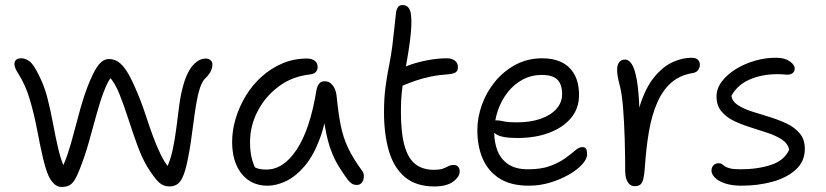

<svg xmlns="http://www.w3.org/2000/svg" viewBox="-20 -726 3273 761"><path d="M223 15Q202 15 184 -9Q166 -33 151 -97Q139 -148 127.5 -209.5Q116 -271 98.5 -330.5Q81 -390 52 -435Q39 -455 37.5 -468Q36 -481 43 -488Q50 -495 64 -495Q81 -495 97.5 -482.5Q114 -470 135 -426Q156 -385 168.5 -335.5Q181 -286 190.5 -234.5Q200 -183 211 -136Q222 -89 239 -53L219 -50Q234 -73 247.5 -113.5Q261 -154 273.5 -202.5Q286 -251 299 -297Q312 -343 325 -377Q349 -440 368.5 -466Q388 -492 412 -492Q437 -492 456.5 -475Q476 -458 495 -422Q514 -386 537 -327Q548 -299 560 -262Q572 -225 586 -187Q600 -149 616 -115.5Q632 -82 651 -60L639 -56Q656 -92 665 -135Q674 -178 679.5 -223Q685 -268 691 -312.5Q697 -357 709 -397Q718 -426 730.5 -447.5Q743 -469 760 -481.5Q777 -494 796 -494Q803 -494 809 -491Q815 -488 818.5 -483Q822 -478 822 -472Q822 -456 814.5 -442Q807 -428 795 -417Q781 -404 772 -375.5Q763 -347 757 -310Q751 -273 746 -233.5Q741 -194 736 -161Q725 -89 714 -51.5Q703 -14 688.5 -0.5Q674 13 652 13Q627 13 609.5 -3.5Q592 -20 563 -66Q541 -104 523 -154Q505 -204 488 -256.5Q471 -309 453.5 -353Q436 -397 413 -422L426 -428Q407 -404 391.5 -363Q376 -322 362 -270.5Q348 -219 332.5 -164Q317 -109 297 -58Q286 -29 276 -13Q266 3 254 9Q242 15 223 15Z M1040 10Q997 10 965.5 -11.5Q934 -33 917 -72Q900 -111 900 -163Q900 -210 914.5 -257.5Q929 -305 955 -347.5Q981 -390 1018 -423Q1055 -456 1100 -475Q1145 -494 1197 -494Q1215 -494 1227 -485.5Q1239 -477 1239 -460Q1239 -449 1232 -441Q1225 -433 1209 -431Q1137 -423 1083.5 -382.5Q1030 -342 1000.5 -284Q971 -226 971 -163Q971 -131 976.5 -104.5Q982 -78 1002 -36L956 -93Q978 -69 993 -61.5Q1008 -54 1036 -54Q1104 -54 1156.5 -134Q1209 -214 1234 -367Q1237 -384 1244.5 -394Q1252 -404 1267 -404Q1287 -404 1300 -386Q1313 -368 1315 -338Q1321 -277 1330.5 -229Q1340 -181 1360 -139Q1380 -97 1414 -51Q1421 -42 1422 -32Q1423 -22 1420 -13Q1417 -4 1410.5 1.5Q1404 7 1395 7Q1382 7 1374 1.5Q1366 -4 1358 -14Q1339 -40 1322 -67.5Q1305 -95 1291.5 -131.5Q1278 -168 1269 -219Q1260 -270 1258 -342L1284 -341Q1273 -245 1248 -177.5Q1223 -110 1188.5 -69Q1154 -28 1115.5 -9Q1077 10 1040 10Z M1702 13Q1629 13 1585 -24Q1541 -61 1521.5 -127.5Q1502 -194 1502 -282Q1502 -337 1508 -381.5Q1514 -426 1522 -465.5Q1530 -505 1535 -544Q1541 -593 1544 -623.5Q1547 -654 1550 -679Q1552 -690 1557.5 -698Q1563 -706 1576 -706Q1604 -706 1609 -668Q1614 -630 1604 -557Q1598 -513 1592 -481Q1586 -449 1581 -420.5Q1576 -392 1572.5 -360.5Q1569 -329 1569 -286Q1569 -199 1583.5 -148Q1598 -97 1627 -75Q1656 -53 1699 -53Q1724 -53 1736.5 -58Q1749 -63 1757.5 -67.5Q1766 -72 1779 -72Q1790 -72 1796 -65Q1802 -58 1802 -47Q1802 -25 1776 -6Q1750 13 1702 13ZM1577 -387Q1555 -377 1543.5 -384Q1532 -391 1532 -405Q1532 -423 1542.5 -436.5Q1553 -450 1592 -464Q1627 -478 1670.5 -486.5Q1714 -495 1751 -495Q1770 -495 1782.5 -486Q1795 -477 1795 -460Q1795 -446 1787 -440Q1779 -434 1760 -432Q1719 -429 1687.5 -422.5Q1656 -416 1629.5 -407Q1603 -398 1577 -387Z M2076 10Q2005 10 1960 -18.5Q1915 -47 1893.5 -96.5Q1872 -146 1872 -210Q1872 -260 1890 -310.5Q1908 -361 1942 -402.5Q1976 -444 2023.5 -469.5Q2071 -495 2130 -495Q2174 -495 2206.5 -479Q2239 -463 2257 -430.5Q2275 -398 2275 -349Q2275 -296 2243 -258Q2211 -220 2156 -199.5Q2101 -179 2031 -179Q1969 -179 1946.5 -194Q1924 -209 1924 -227Q1924 -238 1929.5 -243.5Q1935 -249 1949 -249Q1960 -249 1977 -245Q1994 -241 2027 -241Q2082 -241 2122.5 -255Q2163 -269 2185.5 -294.5Q2208 -320 2208 -353Q2208 -391 2189.5 -410Q2171 -429 2127 -429Q2086 -429 2051.5 -410.5Q2017 -392 1992 -360Q1967 -328 1953 -287Q1939 -246 1939 -201Q1939 -161 1952 -128Q1965 -95 1994.5 -75Q2024 -55 2073 -55Q2126 -55 2161.5 -68.5Q2197 -82 2220.5 -99Q2244 -116 2259.5 -129.5Q2275 -143 2288 -143Q2299 -143 2303 -136Q2307 -129 2307 -114Q2307 -96 2287.5 -74.5Q2268 -53 2235 -34Q2202 -15 2161 -2.5Q2120 10 2076 10Z M2496 12Q2484 12 2475.5 4.5Q2467 -3 2462.5 -16.5Q2458 -30 2458 -47Q2458 -111 2456 -177Q2454 -243 2449.5 -299Q2445 -355 2436 -389Q2430 -412 2428 -425Q2426 -438 2426 -451Q2426 -468 2434 -479Q2442 -490 2458 -490Q2472 -490 2484 -472Q2496 -454 2504 -409.5Q2512 -365 2514.5 -285.5Q2517 -206 2512 -84L2489 -126Q2493 -233 2515.5 -305Q2538 -377 2572 -419Q2606 -461 2644.5 -479Q2683 -497 2720 -497Q2740 -497 2747 -488.5Q2754 -480 2754 -469Q2754 -459 2747 -448.5Q2740 -438 2723 -436Q2672 -427 2638.5 -396.5Q2605 -366 2584 -317Q2563 -268 2552 -204Q2541 -140 2536 -64Q2534 -34 2530 -17.5Q2526 -1 2518 5.5Q2510 12 2496 12Z M2919 10Q2881 10 2854 1Q2827 -8 2813.5 -22Q2800 -36 2800 -50Q2800 -62 2807.5 -70.5Q2815 -79 2829 -79Q2837 -79 2841.5 -75.5Q2846 -72 2853 -67Q2860 -62 2874 -58.5Q2888 -55 2915 -55Q2983 -55 3036 -72.5Q3089 -90 3108 -133Q3102 -158 3079 -173Q3056 -188 3023.5 -199Q2991 -210 2955.5 -221Q2920 -232 2889.5 -246.5Q2859 -261 2839.5 -284.5Q2820 -308 2820 -344Q2820 -375 2841 -403Q2862 -431 2897 -452.5Q2932 -474 2974.5 -486Q3017 -498 3061 -497Q3093 -496 3111.5 -482Q3130 -468 3130 -455Q3130 -444 3122.5 -437Q3115 -430 3100 -430Q3097 -430 3092 -430.5Q3087 -431 3080 -431.5Q3073 -432 3063 -432Q2999 -432 2950.5 -410.5Q2902 -389 2879 -346Q2883 -323 2906 -308.5Q2929 -294 2962 -283.5Q2995 -273 3031 -262Q3067 -251 3098.5 -236Q3130 -221 3150 -197Q3170 -173 3170 -136Q3170 -86 3134 -53.5Q3098 -21 3041 -5.5Q2984 10 2919 10Z"/></svg>

Font: Shantell Sans Light
Style: Regular
Weight: 300
Designer: Stephen Nixon, Anya Danilova, Shantell Martin
Foundry: Arrow Type
Version: Version 1.011;[c5ecc13dd]